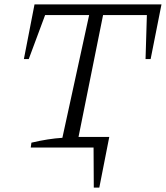

<svg xmlns="http://www.w3.org/2000/svg" viewBox="-20 -667 750 868"><path d="M404 181 403 0H119L122 -22Q198 -40 262 -44L383 -599H184L110 -400H88L136 -647H710L661 -400H638L644 -599H446L335 -48H474L429 181Z"/></svg>

Font: Piazzolla Light
Style: Italic
Weight: 300
Italic angle: -11.3°
Designer: Juan Pablo del Peral
Foundry: Huerta Tipografica
Version: Version 1.330